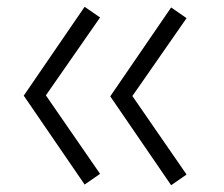

<svg xmlns="http://www.w3.org/2000/svg" viewBox="-20 -533 660 566"><path d="M229.5 11 50 -251 101 -272.5 275 -20.5ZM275 -481.5 100 -230 50 -251 229.5 -513ZM484.5 13 305 -249 356 -270.5 530 -18.5ZM530 -479.5 355 -228 305 -249 484.5 -511Z"/></svg>

Font: Monaspace Krypton Var
Style: Regular
Weight: 400
Designer: Riley Cran and the Lettermatic Team
Version: Version 1.101 (Monaspace Krypton Var)